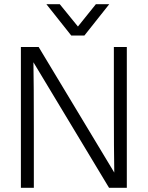

<svg xmlns="http://www.w3.org/2000/svg" viewBox="-20 -899 707 919"><path d="M384 -729H321L202 -879H266L353 -772L439 -879H503ZM142 0H80V-674H165L527 -73Q525 -177 525 -388V-674H587V0H502L140 -601Q142 -493 142 -285Z"/></svg>

Font: Hind Jalandhar Light
Style: Regular
Weight: 300
Designer: Namrata Goyal
Foundry: Indian Type Foundry
Version: Version 0.702;PS 1.0;hotconv 1.0.81;makeotf.lib2.5.63406